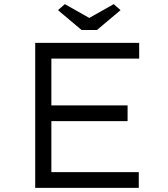

<svg xmlns="http://www.w3.org/2000/svg" viewBox="-20 -907 812 927"><path d="M150 0V-700H652V-624H228V-76H650V0ZM190 -322V-398H596V-322ZM374 -762 260 -858 293 -887 426 -812H396L529 -887L562 -858L448 -762Z"/></svg>

Font: Lexend Giga Light
Style: Regular
Weight: 300
Version: Version 1.007